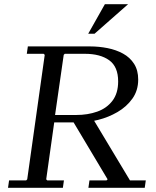

<svg xmlns="http://www.w3.org/2000/svg" viewBox="-20 -890 738 910"><path d="M399 0 404 -35H485L490 -40L321 -323H423L596 -35H671L666 0ZM407 -670Q449 -670 489.5 -662Q530 -654 563 -636Q596 -618 615.5 -587.5Q635 -557 635 -513Q635 -461 607.5 -422.5Q580 -384 537 -359Q494 -334 446 -322Q398 -310 357 -310H237L199 -40L204 -35H283L278 0H18L23 -35H104L109 -40L192 -630L187 -635H107L112 -670ZM341 -345Q396 -345 441 -361Q486 -377 513 -412.5Q540 -448 540 -504Q540 -574 497.5 -604.5Q455 -635 382 -635H287L282 -630L241 -345ZM587 -870 428 -730H398L477 -870Z"/></svg>

Font: Brygada 1918
Style: Italic
Weight: 400
Italic angle: -8°
Designer: Mateusz Machalski | Borys Kosmynka | Przemek Hoffer
Foundry: NIEPODLEGLA 2018
Version: Version 3.006